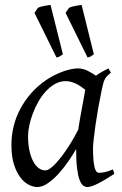

<svg xmlns="http://www.w3.org/2000/svg" viewBox="-20 -732 490 772"><path d="M294.4 -210.4Q297.9 -232.4 302 -256.1Q306.2 -279.8 310.3 -301.8Q314.5 -323.7 317.6 -342Q320.8 -360.4 322.8 -371.1Q315.4 -377 306.6 -383.1Q297.9 -389.2 287.8 -394.3Q277.8 -399.4 266.8 -402.6Q255.9 -405.8 244.1 -405.8Q221.7 -405.8 201.9 -394.8Q182.1 -383.8 165.3 -365.7Q148.4 -347.7 135 -324.5Q121.6 -301.3 112.3 -276.6Q103 -252 97.9 -228Q92.8 -204.1 92.8 -185.1Q92.8 -153.3 98.1 -127.9Q103.5 -102.5 112.8 -84.5Q122.1 -66.4 134.8 -56.6Q147.5 -46.9 162.1 -46.9Q173.8 -46.9 190.7 -61.8Q207.5 -76.7 225.8 -100.3Q244.1 -124 262.2 -153.1Q280.3 -182.1 294.4 -210.4ZM439.9 -33.2Q397.5 -5.4 371.3 7.3Q345.2 20 331.1 20Q322.3 20 314.2 13.9Q306.2 7.8 299.8 -9Q293.5 -25.9 289.8 -55.7Q286.1 -85.4 286.1 -132.8Q273.4 -110.4 255.1 -83.7Q236.8 -57.1 215.8 -33.9Q194.8 -10.7 172.6 4.6Q150.4 20 129.9 20Q113.8 20 95.5 10.7Q77.1 1.5 61.8 -18.8Q46.4 -39.1 36.1 -71Q25.9 -103 25.9 -148.9Q25.9 -187.5 34.9 -224.4Q43.9 -261.2 62 -294.9Q80.1 -328.6 106.2 -358.2Q132.3 -387.7 167 -411.1Q180.2 -419.9 196 -428.2Q211.9 -436.5 228.8 -442.9Q245.6 -449.2 262.2 -453.1Q278.8 -457 293.9 -457Q304.2 -457 314 -454.3Q323.7 -451.7 332.8 -447.3Q341.8 -442.9 350.1 -437.7Q358.4 -432.6 365.7 -427.7Q377 -436 389.6 -443.1Q402.3 -450.2 416 -457L425.8 -439.9Q417.5 -433.1 412.1 -427.7Q406.7 -422.4 402.6 -415.3Q398.4 -408.2 395.5 -397.9Q392.6 -387.7 389.2 -371.1Q381.8 -335.9 375.2 -299.1Q368.7 -262.2 364 -229.5Q359.4 -196.8 356.7 -171.9Q354 -147 354 -136.2Q354 -108.4 355.7 -89.4Q357.4 -70.3 360.4 -58.8Q363.3 -47.4 367.7 -42.2Q372.1 -37.1 377.9 -37.1Q387.7 -37.1 401.1 -39.8Q414.6 -42.5 434.1 -50.8ZM243.7 -680.2 257.3 -700.2Q261.2 -702.6 267.8 -704.6Q274.4 -706.5 281.7 -708Q289.1 -709.5 296.1 -710.4Q303.2 -711.4 308.1 -712.4L357.4 -513.7Q349.1 -507.8 344.2 -504.9Q339.4 -502 332 -501ZM118.7 -680.2 132.3 -700.2Q136.2 -702.6 142.8 -704.6Q149.4 -706.5 156.7 -708Q164.1 -709.5 171.1 -710.4Q178.2 -711.4 183.1 -712.4L232.9 -513.7Q224.6 -507.8 219.5 -504.9Q214.4 -502 207 -501Z"/></svg>

Font: Gentium Plus Eur
Style: Italic
Weight: 400
Italic angle: -8°
Designer: J. Victor Gaultney, Annie Olsen, Iska Routamaa, Becca Hirsbrunner
Foundry: SIL International
Version: Version 5.000